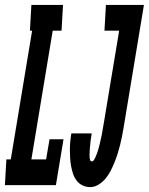

<svg xmlns="http://www.w3.org/2000/svg" viewBox="-52 -755 607 783"><path d="M-32 0 -26 -105H-8L79 -630H70L76 -735H205L199 -630H163L76 -105H136L150 -187H207L176 0ZM316 8Q299 8 284.5 1Q270 -6 260.5 -18.5Q251 -31 246 -46Q241 -61 238 -77.5Q235 -94 234 -110.5Q233 -127 233 -143.5Q233 -160 234.5 -177Q236 -194 239 -211H322Q321 -206 320.5 -201Q320 -196 319 -191Q318 -186 317.5 -181Q317 -176 316.5 -171Q316 -166 315.5 -161Q315 -156 314.5 -151.5Q314 -147 314 -142Q314 -137 313.5 -132Q313 -127 313 -122Q313 -117 313.5 -112.5Q314 -108 315.5 -102.5Q317 -97 322 -97Q328 -97 331.5 -103Q335 -109 337.5 -114.5Q340 -120 342 -125.5Q344 -131 346 -136.5Q348 -142 349.5 -148Q351 -154 352.5 -159.5Q354 -165 355.5 -171Q357 -177 358 -182.5Q359 -188 360.5 -193.5Q362 -199 363 -205Q364 -211 365 -216.5Q366 -222 367 -228Q368 -234 369 -239.5Q370 -245 371 -251L434 -630H374L380 -735H535L452 -234Q449 -216 445.5 -198.5Q442 -181 437.5 -163Q433 -145 427.5 -127.5Q422 -110 415 -93Q408 -76 399.5 -59Q391 -42 379 -27.5Q367 -13 350.5 -2.5Q334 8 316 8Z"/></svg>

Font: Iosevka Slab Extrabold Oblique
Style: Regular
Weight: 800
Italic angle: -9°
Monospace: yes
Designer: Belleve Invis
Foundry: Belleve Invis
Version: Version 11.1.1; ttfautohint (v1.8.3)